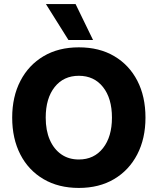

<svg xmlns="http://www.w3.org/2000/svg" viewBox="-20 -918 776 945"><path d="M40 -339Q40 -442 80.5 -520Q121 -598 194.5 -641.5Q268 -685 368 -685Q469 -685 542.5 -641.5Q616 -598 656 -520.5Q696 -443 696 -339Q696 -236 655.5 -158Q615 -80 541.5 -36.5Q468 7 368 7Q268 7 194 -36.5Q120 -80 80 -158Q40 -236 40 -339ZM205 -339Q205 -276 225 -230Q245 -184 281.5 -158.5Q318 -133 368 -133Q443 -133 487 -189Q531 -245 531 -339Q531 -434 487 -489.5Q443 -545 368 -545Q293 -545 249 -489.5Q205 -434 205 -339ZM352 -898 438 -721H317L206 -898Z"/></svg>

Font: Hind Variable Light
Style: Regular
Weight: 300
Designer: Manushi Parikh, Satya Rajpurohit
Foundry: Indian Type Foundry
Version: Version 3.000